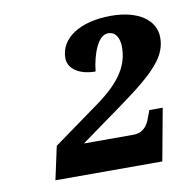

<svg xmlns="http://www.w3.org/2000/svg" viewBox="-58 -881 545 552"><g transform="rotate(-10 214.5 -605.0)"><path d="M61 -386H373L401 -538H362L354 -517C347 -495 333 -476 304 -476H160L282 -564C392 -643 429 -684 429 -738C429 -789 380 -824 300 -824C208 -824 150 -784 150 -727C150 -696 181 -674 229 -674C235 -728 255 -776 283 -776C307 -776 316 -754 316 -730C316 -680 292 -634 215 -579L82 -483Z"/></g></svg>

Font: Noto Serif Tamil SemiCondensed Black
Style: Italic
Weight: 900
Width: 4
Italic angle: -12°
Designer: Indian Type Foundry, Tom Grace, and the Monotype Design Team
Foundry: Monotype Imaging Inc.
Version: Version 2.003